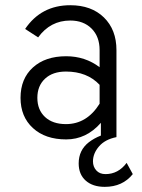

<svg xmlns="http://www.w3.org/2000/svg" viewBox="-20 -521 544 735"><path d="M464.8 102.5Q432.6 145.5 383.8 145.5Q361.3 145.5 348.6 131.3Q335.9 117.2 335.9 96.7Q335.9 66.4 358.9 39.6Q381.8 12.7 425.8 3.9V0V-17.6V-329.1Q425.8 -407.2 377.9 -454.1Q330.1 -501 249 -501Q137.7 -501 76.2 -410.2L126 -377.9Q172.9 -442.4 249 -442.4Q299.8 -442.4 330.6 -411.6Q361.3 -380.9 361.3 -329.1V-263.7Q305.7 -305.7 233.4 -305.7Q153.3 -305.7 106 -262.7Q58.6 -219.7 58.6 -146.5Q58.6 -74.2 106 -30.8Q153.3 12.7 233.4 12.7Q310.5 12.7 366.2 -50.8V-2Q340.8 7.8 320.3 23.4Q281.2 53.7 281.2 104.5Q281.2 146.5 308.1 170.4Q335 194.3 380.9 194.3Q449.2 194.3 488.3 145.5ZM232.4 -45.9Q181.6 -45.9 152.3 -73.2Q123 -100.6 123 -146.5Q123 -192.4 152.3 -219.7Q181.6 -247.1 232.4 -247.1Q313.5 -247.1 361.3 -196.3V-124Q312.5 -45.9 232.4 -45.9Z"/></svg>

Font: Lohit Devanagari
Style: Regular
Weight: 400
Version: 2.95.4